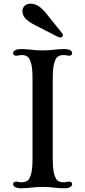

<svg xmlns="http://www.w3.org/2000/svg" viewBox="-20 -1009 457 1029"><path d="M50.3 -22.5C50.3 -12.2 60.1 0 93.3 0C112.3 0 135.3 -2 147 -3.4C162.1 -5.9 191.9 -7.3 208.5 -7.3C225.1 -7.3 254.9 -5.9 270 -3.4C281.7 -2 304.7 0 323.7 0C356.9 0 366.7 -12.2 366.7 -22.5C366.7 -30.3 360.8 -35.6 350.6 -35.6C344.2 -35.6 340.3 -34.7 335.9 -33.7C332 -32.7 327.1 -32.2 319.3 -32.2C303.2 -32.2 288.1 -37.6 281.2 -49.8C268.1 -72.8 262.7 -101.6 262.7 -156.7V-589.4C262.7 -644.5 268.1 -673.3 281.2 -696.3C288.1 -708.5 303.2 -713.9 319.3 -713.9C327.1 -713.9 332 -713.4 335.9 -712.4C340.3 -711.4 344.2 -710.4 350.6 -710.4C360.8 -710.4 366.7 -715.8 366.7 -723.6C366.7 -733.9 356.9 -746.1 323.7 -746.1C304.7 -746.1 281.7 -744.1 270 -742.7C254.9 -740.2 225.1 -738.8 208.5 -738.8C191.9 -738.8 162.1 -740.2 147 -742.7C135.3 -744.1 112.3 -746.1 93.3 -746.1C60.1 -746.1 50.3 -733.9 50.3 -723.6C50.3 -715.8 56.2 -710.4 66.4 -710.4C72.8 -710.4 76.7 -711.4 81.1 -712.4C85 -713.4 89.8 -713.9 97.7 -713.9C113.8 -713.9 128.9 -708.5 135.7 -696.3C148.9 -673.3 154.3 -644.5 154.3 -589.4V-156.7C154.3 -101.6 148.9 -72.8 135.7 -49.8C128.9 -37.6 113.8 -32.2 97.7 -32.2C89.8 -32.2 85 -32.7 81.1 -33.7C76.7 -34.7 72.8 -35.6 66.4 -35.6C56.2 -35.6 50.3 -30.3 50.3 -22.5ZM303.7 -808.1C313 -808.1 316.9 -814.9 316.9 -820.3C316.9 -825.2 314.5 -829.6 308.6 -836.4L230.5 -933.6C194.3 -978.5 169.4 -989.3 142.1 -989.3C119.1 -989.3 100.1 -973.1 100.1 -949.7C100.1 -923.3 115.7 -900.9 166.5 -875L282.7 -815.4C293.9 -809.6 298.8 -808.1 303.7 -808.1Z"/></svg>

Font: Stoke
Style: Light
Weight: 300
Designer: Nicole Fally
Foundry: Nicole Fally
Version: Version 1.001